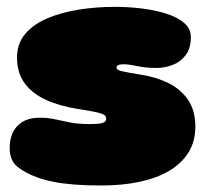

<svg xmlns="http://www.w3.org/2000/svg" viewBox="-20 -534 636 575"><path d="M283.5 21.5Q238.5 21.5 203.2 18.8Q168 16 140.2 10.5Q112.5 5 89.5 -3.5Q54.5 -16.5 31.8 -35Q9 -53.5 9 -91Q9 -132 32 -156.8Q55 -181.5 100 -181.5Q123 -181.5 144.5 -176.8Q166 -172 190.5 -167.2Q215 -162.5 246 -162.5Q263 -162.5 274.5 -163.5Q286 -164.5 292 -168Q298 -171.5 298 -178Q298 -185.5 292.2 -189.8Q286.5 -194 268.5 -198Q250.5 -202 214 -207.5Q157.5 -216.5 116.5 -235.5Q75.5 -254.5 53.2 -285.5Q31 -316.5 31 -361.5Q31 -403.5 55.5 -432.5Q80 -461.5 122 -479.2Q164 -497 216.2 -505.2Q268.5 -513.5 324 -513.5Q363 -513.5 403 -508.8Q443 -504 476.8 -493.5Q510.5 -483 531 -465.8Q551.5 -448.5 551.5 -423Q551.5 -389 535.8 -368.5Q520 -348 496.2 -339.2Q472.5 -330.5 448 -330.5Q417.5 -330.5 391.2 -336Q365 -341.5 352 -341.5Q344 -341.5 338.8 -340.5Q333.5 -339.5 331.2 -337.2Q329 -335 329 -331Q329 -324.5 345 -320.8Q361 -317 403.5 -310Q446.5 -303.5 483.2 -285.8Q520 -268 542.5 -236Q565 -204 565 -154.5Q565 -111 545 -78.2Q525 -45.5 488 -23.2Q451 -1 399.2 10.2Q347.5 21.5 283.5 21.5Z"/></svg>

Font: Gluten Thin Black
Style: Regular
Weight: 900
Version: Version 1.300